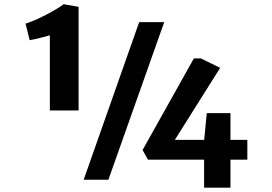

<svg xmlns="http://www.w3.org/2000/svg" viewBox="-20 -852 1290 910"><path d="M681.2 -95.2H947.3V37.6H1072.3V-95.2H1152.3V-189H1072.3V-315.9H960L947.8 -189H808.6L829.1 -221.7L1023.4 -530.3L932.1 -575.2H898.9L655.8 -141.1ZM376.5 0H493.7L758.3 -747.1H639.6ZM216.3 -328.6H352.5V-819.8L281.7 -832C258.8 -813 160.2 -757.3 101.1 -740.2L120.6 -661.6C156.2 -668 183.6 -675.8 216.3 -684.6Z"/></svg>

Font: Merriweather Sans
Style: Bold
Weight: 700
Designer: Eben Sorkin ( eben@eyebytes.com )
Foundry: Eben Sorkin
Version: Version 1.003